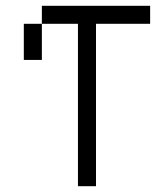

<svg xmlns="http://www.w3.org/2000/svg" viewBox="-20 -645 540 665"><path d="M500 -562.5V-625H125V-562.5H62.5Q62.5 -562.5 62.5 -437.5H125Q125 -437.5 125 -562.5H250V0H312.5V-562.5Z"/></svg>

Font: BFUnifontExMono
Style: Regular
Weight: 500
Version: Version 15.0.06